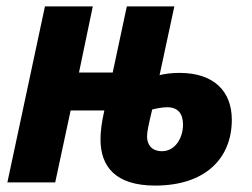

<svg xmlns="http://www.w3.org/2000/svg" viewBox="-20 -568 785 598"><path d="M463 10C621 10 702 -76 702 -195C702 -284 646 -341 539 -341C515 -341 493 -338 477 -334L523 -548H375L331 -342H226L269 -548H120L3 0H152L200 -224H305C296 -185 293 -156 293 -134C293 -50 339 10 463 10ZM484 -97C455 -97 438 -115 438 -143C438 -159 443 -180 454 -227C470 -231 488 -234 501 -234C535 -234 550 -213 550 -180C550 -140 527 -97 484 -97Z"/></svg>

Font: Noto Sans Display SemiCondensed Extra
Style: Italic
Weight: 800
Width: 4
Italic angle: -12°
Designer: Monotype Design Team
Foundry: Monotype Imaging Inc.
Version: Version 1.900